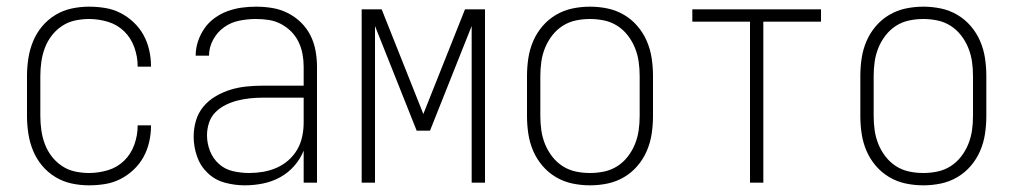

<svg xmlns="http://www.w3.org/2000/svg" viewBox="-20 -548 3040 576"><path d="M247 8Q221 8 195 2.5Q169 -3 146 -17Q123 -31 106 -51.5Q89 -72 79 -96.5Q69 -121 65 -147.5Q61 -174 61 -200V-320Q61 -346 65 -372.5Q69 -399 79 -423.5Q89 -448 106 -468.5Q123 -489 146 -503Q169 -517 195 -522.5Q221 -528 247 -528Q272 -528 296 -524Q320 -520 341.5 -509Q363 -498 381 -481Q399 -464 410.5 -443Q422 -422 427.5 -398Q433 -374 433 -350Q433 -349 433 -349Q433 -349 433 -348H393Q393 -348 393 -348.5Q393 -349 393 -349Q393 -378 383 -406Q373 -434 352.5 -454Q332 -474 304 -482.5Q276 -491 247 -491Q226 -491 205 -486.5Q184 -482 166 -470Q148 -458 135 -441Q122 -424 114.5 -404Q107 -384 104 -362.5Q101 -341 101 -320V-200Q101 -179 104 -157.5Q107 -136 114.5 -116Q122 -96 135 -79Q148 -62 166 -50Q184 -38 205 -33.5Q226 -29 247 -29Q276 -29 304 -37.5Q332 -46 352.5 -66Q373 -86 383 -114Q393 -142 393 -171Q393 -171 393 -171.5Q393 -172 393 -172H433Q433 -171 433 -171Q433 -171 433 -170Q433 -146 427.5 -122Q422 -98 410.5 -77Q399 -56 381 -39Q363 -22 341.5 -11Q320 0 296 4Q272 8 247 8Z M714 8Q684 8 654.5 0Q625 -8 603 -29Q581 -50 571 -79Q561 -108 561 -138Q561 -163 568 -186.5Q575 -210 590.5 -228.5Q606 -247 627.5 -259.5Q649 -272 672 -279Q695 -286 719.5 -288.5Q744 -291 768 -291H891V-348Q891 -367 887.5 -386Q884 -405 875.5 -422.5Q867 -440 853.5 -453.5Q840 -467 823 -476Q806 -485 787 -488Q768 -491 748 -491Q723 -491 698 -486Q673 -481 652.5 -466.5Q632 -452 619.5 -429Q607 -406 607 -381H567Q567 -403 574 -424Q581 -445 593.5 -463Q606 -481 624 -494Q642 -507 662.5 -514.5Q683 -522 704.5 -525Q726 -528 748 -528Q773 -528 797 -524Q821 -520 843 -509Q865 -498 882.5 -481Q900 -464 911 -442.5Q922 -421 926.5 -396.5Q931 -372 931 -348V0H891V-96Q881 -71 862.5 -50Q844 -29 820 -16Q796 -3 769 2.5Q742 8 714 8ZM727 -29Q748 -29 769 -32.5Q790 -36 809.5 -44.5Q829 -53 845 -67Q861 -81 871.5 -99Q882 -117 886.5 -138Q891 -159 891 -180V-255H768Q749 -255 730 -253Q711 -251 693 -246.5Q675 -242 657.5 -233.5Q640 -225 626.5 -211.5Q613 -198 607 -179.5Q601 -161 601 -142Q601 -118 610 -95Q619 -72 637 -56Q655 -40 679 -34.5Q703 -29 727 -29Z M1065 0V-520H1125L1250 -206L1375 -520H1435V0H1395V-470L1270 -156H1230L1105 -470V0Z M1750 8Q1723 8 1697 2.5Q1671 -3 1648 -16.5Q1625 -30 1607.5 -50.5Q1590 -71 1579.5 -95.5Q1569 -120 1565 -146.5Q1561 -173 1561 -200V-320Q1561 -347 1565 -373.5Q1569 -400 1579.5 -424.5Q1590 -449 1607.5 -469.5Q1625 -490 1648 -503.5Q1671 -517 1697 -522.5Q1723 -528 1750 -528Q1777 -528 1803 -522.5Q1829 -517 1852 -503.5Q1875 -490 1892.5 -469.5Q1910 -449 1920.5 -424.5Q1931 -400 1935 -373.5Q1939 -347 1939 -320V-200Q1939 -173 1935 -146.5Q1931 -120 1920.5 -95.5Q1910 -71 1892.5 -50.5Q1875 -30 1852 -16.5Q1829 -3 1803 2.5Q1777 8 1750 8ZM1750 -29Q1772 -29 1793 -33.5Q1814 -38 1832 -49.5Q1850 -61 1863.5 -78.5Q1877 -96 1885 -116Q1893 -136 1896 -157Q1899 -178 1899 -200V-320Q1899 -342 1896 -363Q1893 -384 1885 -404Q1877 -424 1863.5 -441.5Q1850 -459 1832 -470.5Q1814 -482 1793 -486.5Q1772 -491 1750 -491Q1728 -491 1707 -486.5Q1686 -482 1668 -470.5Q1650 -459 1636.5 -441.5Q1623 -424 1615 -404Q1607 -384 1604 -363Q1601 -342 1601 -320V-200Q1601 -178 1604 -157Q1607 -136 1615 -116Q1623 -96 1636.5 -78.5Q1650 -61 1668 -49.5Q1686 -38 1707 -33.5Q1728 -29 1750 -29Z M2230 0V-483H2057V-520H2443V-483H2270V0Z M2750 8Q2723 8 2697 2.5Q2671 -3 2648 -16.5Q2625 -30 2607.5 -50.5Q2590 -71 2579.5 -95.5Q2569 -120 2565 -146.5Q2561 -173 2561 -200V-320Q2561 -347 2565 -373.5Q2569 -400 2579.5 -424.5Q2590 -449 2607.5 -469.5Q2625 -490 2648 -503.5Q2671 -517 2697 -522.5Q2723 -528 2750 -528Q2777 -528 2803 -522.5Q2829 -517 2852 -503.5Q2875 -490 2892.5 -469.5Q2910 -449 2920.5 -424.5Q2931 -400 2935 -373.5Q2939 -347 2939 -320V-200Q2939 -173 2935 -146.5Q2931 -120 2920.5 -95.5Q2910 -71 2892.5 -50.5Q2875 -30 2852 -16.5Q2829 -3 2803 2.5Q2777 8 2750 8ZM2750 -29Q2772 -29 2793 -33.5Q2814 -38 2832 -49.5Q2850 -61 2863.5 -78.5Q2877 -96 2885 -116Q2893 -136 2896 -157Q2899 -178 2899 -200V-320Q2899 -342 2896 -363Q2893 -384 2885 -404Q2877 -424 2863.5 -441.5Q2850 -459 2832 -470.5Q2814 -482 2793 -486.5Q2772 -491 2750 -491Q2728 -491 2707 -486.5Q2686 -482 2668 -470.5Q2650 -459 2636.5 -441.5Q2623 -424 2615 -404Q2607 -384 2604 -363Q2601 -342 2601 -320V-200Q2601 -178 2604 -157Q2607 -136 2615 -116Q2623 -96 2636.5 -78.5Q2650 -61 2668 -49.5Q2686 -38 2707 -33.5Q2728 -29 2750 -29Z"/></svg>

Font: Iosevka SS04 Extralight
Style: Regular
Weight: 200
Monospace: yes
Designer: Belleve Invis
Foundry: Belleve Invis
Version: Version 19.0.0; ttfautohint (v1.8.4)